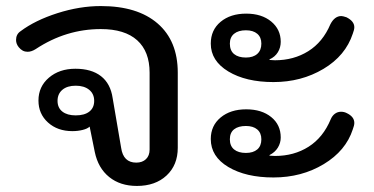

<svg xmlns="http://www.w3.org/2000/svg" viewBox="-20 -604 1234 634"><path d="M293 -102 276 -186Q269 -179 253 -175Q237 -171 219 -171Q170 -171 138.5 -199.5Q107 -228 107 -272Q107 -318 141.5 -347.5Q176 -377 229 -377Q282 -377 313.5 -352.5Q345 -328 352 -280L380 -116Q387 -67 430 -67Q450 -67 462 -78.5Q474 -90 474 -110V-364Q474 -434 433 -471Q392 -508 313 -508Q198 -508 98 -442Q84 -433 71 -433Q54 -433 42 -448Q33 -459 33 -472Q33 -491 48 -501Q96 -537 169.5 -560.5Q243 -584 313 -584Q434 -584 500.5 -526.5Q567 -469 567 -364V-116Q567 -59 530 -24.5Q493 10 432 10Q377 10 340.5 -19.5Q304 -49 293 -102ZM291 -271Q291 -294 274.5 -307.5Q258 -321 230 -321Q202 -321 186 -307.5Q170 -294 170 -271Q170 -248 186 -235.5Q202 -223 230 -223Q259 -223 275 -235.5Q291 -248 291 -271Z M676 -460Q676 -505 708.5 -532Q741 -559 793 -559Q844 -559 875.5 -533Q907 -507 907 -466Q907 -447 897.5 -431.5Q888 -416 870 -408V-406L888 -405Q950 -405 998 -435Q1046 -465 1071 -524Q1085 -551 1107 -551Q1112 -551 1124 -547Q1150 -534 1150 -514Q1150 -506 1145 -493Q1121 -420 1048 -376.5Q975 -333 883 -333Q792 -333 734 -368Q676 -403 676 -460ZM843 -460Q843 -481 829.5 -492.5Q816 -504 792 -504Q767 -504 753 -492.5Q739 -481 739 -460Q739 -437 753 -425.5Q767 -414 792 -414Q816 -414 829.5 -426Q843 -438 843 -460ZM676 -145Q676 -189 708.5 -216Q741 -243 793 -243Q844 -243 875.5 -217.5Q907 -192 907 -150Q907 -132 897.5 -116.5Q888 -101 870 -92V-90L888 -89Q951 -89 999 -119.5Q1047 -150 1072 -210Q1077 -222 1086 -228.5Q1095 -235 1106 -235Q1116 -235 1124 -231Q1150 -219 1150 -198Q1150 -190 1145 -177Q1122 -106 1049 -62Q976 -18 883 -18Q792 -18 734 -52.5Q676 -87 676 -145ZM843 -144Q843 -165 829.5 -176.5Q816 -188 792 -188Q767 -188 753 -177Q739 -166 739 -144Q739 -122 753 -110.5Q767 -99 792 -99Q816 -99 829.5 -110.5Q843 -122 843 -144Z"/></svg>

Font: Kodchasan Medium
Style: Regular
Weight: 500
Designer: Katatrad Aksorn Co.,Ltd.
Foundry: Cadson Demak Co.,Ltd.
Version: Version 1.000; ttfautohint (v1.6)